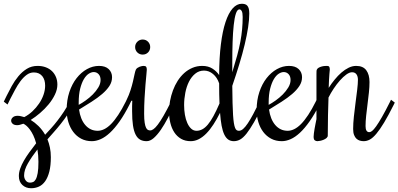

<svg xmlns="http://www.w3.org/2000/svg" viewBox="-25 -750 2117 1020"><path d="M279.8 -300.8Q279.8 -274.4 266.8 -247.6Q253.9 -220.7 233.4 -195.8Q212.9 -170.9 187.7 -149.4Q162.6 -127.9 138.2 -112.8Q159.2 -100.1 179.2 -80.6Q199.2 -61 214.8 -34.2Q229 -49.3 246.1 -68.1Q263.2 -86.9 280.5 -109.4Q297.9 -131.8 314.5 -157Q331.1 -182.1 345.2 -210L350.1 -220.2L370.1 -205.1L365.2 -194.8Q351.1 -166.5 333.7 -140.9Q316.4 -115.2 298.1 -92.3Q279.8 -69.3 261.5 -48.8Q243.2 -28.3 227.1 -9.8Q235.4 10.7 240.2 33.9Q245.1 57.1 245.1 85Q245.1 129.9 237.1 161.4Q229 192.9 215.1 212.6Q201.2 232.4 181.9 241.2Q162.6 250 140.1 250Q112.3 250 93.8 232.7Q75.2 215.3 75.2 185.1Q75.2 166 82.3 145.8Q89.4 125.5 101.8 103.8Q114.3 82 130.9 59.1Q147.5 36.1 167 11.2Q160.6 -12.7 151.9 -31Q143.1 -49.3 133.5 -62Q124 -74.7 115 -82.3Q106 -89.8 99.1 -92.8Q78.1 -85 66.9 -85Q50.3 -85 42.2 -92.5Q34.2 -100.1 34.2 -108.9Q34.2 -118.7 43 -126.7Q51.8 -134.8 68.8 -134.8Q76.7 -134.8 85.4 -132.8Q94.2 -130.9 104 -127.9Q127.4 -140.1 147.5 -158.9Q167.5 -177.7 182.6 -200Q197.8 -222.2 206.3 -246.8Q214.8 -271.5 214.8 -294.9Q214.8 -310.1 211.2 -322.8Q207.5 -335.4 200 -345Q192.4 -354.5 181.2 -359.9Q169.9 -365.2 154.8 -365.2Q134.3 -365.2 116.7 -352.3Q99.1 -339.4 83.7 -318.8Q68.4 -298.3 55.2 -273.4Q42 -248.5 29.8 -225.1L15.1 -194.8L-4.9 -210L9.8 -240.2Q22 -265.1 37.4 -293Q52.7 -320.8 72.5 -344.7Q92.3 -368.7 117.4 -384.3Q142.6 -399.9 174.8 -399.9Q199.2 -399.9 218.8 -392.3Q238.3 -384.8 251.7 -371.6Q265.1 -358.4 272.5 -340.3Q279.8 -322.3 279.8 -300.8ZM179.2 109.9Q179.2 91.3 177.7 74.7Q176.3 58.1 173.8 43.9Q143.1 83.5 123 118.4Q103 153.3 103 182.1Q103 197.3 111.6 208.7Q120.1 220.2 134.8 220.2Q142.6 220.2 150.6 217Q158.7 213.9 165 202.6Q171.4 191.4 175.3 169.4Q179.2 147.5 179.2 109.9Z M494.1 -55.2Q511.2 -55.2 529.1 -64Q546.9 -72.8 565.2 -91.3Q583.5 -109.9 603 -139.4Q622.6 -168.9 643.1 -210L647.9 -220.2L668 -205.1L663.1 -194.8Q636.7 -142.6 610.6 -105.5Q584.5 -68.4 559.3 -44.9Q534.2 -21.5 509.8 -10.7Q485.4 0 462.9 0Q431.2 0 406.2 -13.2Q381.3 -26.4 364.3 -49.1Q347.2 -71.8 338.1 -101.8Q329.1 -131.8 329.1 -165Q329.1 -217.8 343.5 -261Q357.9 -304.2 382.1 -335Q406.2 -365.7 437 -382.8Q467.8 -399.9 501 -399.9Q534.7 -399.9 552.5 -382.8Q570.3 -365.7 570.3 -339.8Q570.3 -314.9 556.2 -293.2Q542 -271.5 517.8 -250.7Q493.7 -230 461.9 -209.7Q430.2 -189.5 395 -168Q398.4 -142.6 406.7 -121.8Q415 -101.1 427.7 -86.2Q440.4 -71.3 457 -63.2Q473.6 -55.2 494.1 -55.2ZM509.3 -325.2Q509.3 -344.7 498.8 -356Q488.3 -367.2 473.1 -367.2Q460.4 -367.2 446.3 -358.2Q432.1 -349.1 420.4 -329.3Q408.7 -309.6 400.9 -278.8Q393.1 -248 393.1 -204.1V-192.9Q409.7 -201.7 429.9 -216.1Q450.2 -230.5 467.8 -248Q485.4 -265.6 497.3 -285.4Q509.3 -305.2 509.3 -325.2Z M672.9 -214.8 668 -205.1 663.1 -194.8 643.1 -210 647.9 -220.2Q660.2 -245.1 668.2 -270.3Q676.3 -295.4 681.4 -317.4Q686.5 -339.4 689.9 -356Q693.4 -372.6 696.8 -379.9Q699.7 -385.7 705.3 -389.4Q710.9 -393.1 717 -395.5Q723.1 -397.9 728.8 -398.9Q734.4 -399.9 736.8 -399.9Q747.6 -399.9 751.2 -395.5Q754.9 -391.1 754.9 -379.9Q754.9 -374.5 752.7 -353.3Q750.5 -332 747.8 -300Q745.1 -268.1 742.9 -228.3Q740.7 -188.5 740.7 -146Q740.7 -115.2 743.7 -97.4Q746.6 -79.6 751.2 -70.8Q755.9 -62 761.5 -59.6Q767.1 -57.1 772.9 -57.1Q780.8 -57.1 790.5 -64Q800.3 -70.8 813.5 -88.1Q826.7 -105.5 843.8 -135Q860.8 -164.6 883.8 -210L889.2 -220.2L909.2 -205.1L903.8 -194.8Q885.3 -158.7 866.9 -123.5Q848.6 -88.4 829.8 -61Q811 -33.7 792 -16.8Q772.9 0 753.9 0Q733.9 0 719.5 -8.1Q705.1 -16.1 695.6 -34.7Q686 -53.2 681.4 -83.7Q676.8 -114.3 676.8 -159.2Q676.8 -171.9 676.8 -185.8Q676.8 -199.7 677.7 -214.8ZM772.9 -500Q772.9 -482.9 761.5 -471.4Q750 -460 732.9 -460Q716.3 -460 704.6 -471.4Q692.9 -482.9 692.9 -500Q692.9 -516.6 704.6 -528.3Q716.3 -540 732.9 -540Q750 -540 761.5 -528.3Q772.9 -516.6 772.9 -500Z M988.3 0Q958.5 0 936.8 -12.7Q915 -25.4 900.9 -47.1Q886.7 -68.8 879.9 -97.2Q873 -125.5 873 -157.2Q873 -185.1 878.4 -213.9Q883.8 -242.7 893.8 -269.8Q903.8 -296.9 918.9 -320.6Q934.1 -344.2 953.6 -361.8Q973.1 -379.4 997.3 -389.6Q1021.5 -399.9 1049.3 -399.9Q1081.1 -399.9 1103.3 -385.7Q1125.5 -371.6 1139.2 -351.1Q1139.6 -443.4 1148.4 -514.2Q1157.2 -585 1173.1 -632.8Q1189 -680.7 1210.9 -705.3Q1232.9 -730 1259.3 -730Q1268.6 -730 1276.1 -727.8Q1283.7 -725.6 1288.8 -719.7Q1293.9 -713.9 1296.6 -703.9Q1299.3 -693.8 1299.3 -678.2Q1299.3 -646 1293 -604.2Q1286.6 -562.5 1274.9 -513.4Q1263.2 -464.4 1246.3 -408.9Q1229.5 -353.5 1209 -293.9Q1209.5 -241.7 1210.4 -203.6Q1211.4 -165.5 1213.1 -139.2Q1214.8 -112.8 1217.5 -96.2Q1220.2 -79.6 1223.9 -70.6Q1227.5 -61.5 1232.7 -58.3Q1237.8 -55.2 1244.1 -55.2Q1255.4 -55.2 1266.8 -65.2Q1278.3 -75.2 1291.5 -95Q1304.7 -114.7 1320.1 -143.6Q1335.4 -172.4 1354 -210L1359.4 -220.2L1379.4 -205.1L1374 -194.8Q1345.7 -137.7 1324.2 -100.3Q1302.7 -63 1284.9 -40.5Q1267.1 -18.1 1251 -9Q1234.9 0 1217.3 0Q1200.2 0 1187.7 -8.5Q1175.3 -17.1 1166.5 -35.4Q1157.7 -53.7 1152.3 -82.3Q1147 -110.8 1144 -150.9Q1127 -116.7 1108.9 -88.9Q1090.8 -61 1071.5 -41.3Q1052.2 -21.5 1031.2 -10.7Q1010.3 0 988.3 0ZM1059.1 -375Q1032.2 -375 1012.2 -358.6Q992.2 -342.3 979 -316.2Q965.8 -290 959.5 -257.3Q953.1 -224.6 953.1 -191.9Q953.1 -165 957.3 -140.4Q961.4 -115.7 970 -96.7Q978.5 -77.6 990.7 -66.4Q1002.9 -55.2 1019 -55.2Q1034.7 -55.2 1049.6 -63Q1064.5 -70.8 1079.1 -88.1Q1093.8 -105.5 1108.9 -133.1Q1124 -160.6 1141.1 -200.2Q1140.1 -223.6 1139.6 -250.2Q1139.2 -276.9 1139.2 -307.1Q1128.4 -338.9 1106.7 -356.9Q1085 -375 1059.1 -375ZM1264.2 -660.2Q1264.2 -682.6 1259 -691.4Q1253.9 -700.2 1247.1 -700.2Q1235.4 -700.2 1228 -677.5Q1220.7 -654.8 1216.6 -616.2Q1212.4 -577.6 1210.7 -526.9Q1209 -476.1 1209 -419.9V-366.2Q1224.1 -415.5 1234.9 -455.1Q1245.6 -494.6 1252 -528.8Q1258.3 -563 1261.2 -594.7Q1264.2 -626.5 1264.2 -660.2Z M1503.4 -55.2Q1520.5 -55.2 1538.3 -64Q1556.2 -72.8 1574.5 -91.3Q1592.8 -109.9 1612.3 -139.4Q1631.8 -168.9 1652.3 -210L1657.2 -220.2L1677.2 -205.1L1672.4 -194.8Q1646 -142.6 1619.9 -105.5Q1593.8 -68.4 1568.6 -44.9Q1543.5 -21.5 1519 -10.7Q1494.6 0 1472.2 0Q1440.4 0 1415.5 -13.2Q1390.6 -26.4 1373.5 -49.1Q1356.4 -71.8 1347.4 -101.8Q1338.4 -131.8 1338.4 -165Q1338.4 -217.8 1352.8 -261Q1367.2 -304.2 1391.4 -335Q1415.5 -365.7 1446.3 -382.8Q1477.1 -399.9 1510.3 -399.9Q1543.9 -399.9 1561.8 -382.8Q1579.6 -365.7 1579.6 -339.8Q1579.6 -314.9 1565.4 -293.2Q1551.3 -271.5 1527.1 -250.7Q1502.9 -230 1471.2 -209.7Q1439.5 -189.5 1404.3 -168Q1407.7 -142.6 1416 -121.8Q1424.3 -101.1 1437 -86.2Q1449.7 -71.3 1466.3 -63.2Q1482.9 -55.2 1503.4 -55.2ZM1518.6 -325.2Q1518.6 -344.7 1508.1 -356Q1497.6 -367.2 1482.4 -367.2Q1469.7 -367.2 1455.6 -358.2Q1441.4 -349.1 1429.7 -329.3Q1418 -309.6 1410.2 -278.8Q1402.3 -248 1402.3 -204.1V-192.9Q1418.9 -201.7 1439.2 -216.1Q1459.5 -230.5 1477.1 -248Q1494.6 -265.6 1506.6 -285.4Q1518.6 -305.2 1518.6 -325.2Z M1845.2 -366.2Q1831.5 -366.2 1814.7 -354Q1797.9 -341.8 1780.8 -322.5Q1763.7 -303.2 1747.8 -279.3Q1731.9 -255.4 1720.2 -231.9Q1718.8 -189 1717.5 -138.2Q1716.3 -87.4 1716.3 -29.8Q1716.3 -22.5 1709.7 -16.8Q1703.1 -11.2 1694.3 -7.6Q1685.5 -3.9 1676.3 -2Q1667 0 1661.1 0Q1653.8 0 1647.5 -4.4Q1641.1 -8.8 1641.1 -23.9Q1641.1 -31.2 1642.6 -42.2Q1644 -53.2 1646.2 -65.9Q1648.4 -78.6 1651.1 -92Q1653.8 -105.5 1656.2 -117.2V-356Q1656.2 -365.7 1656.5 -371.3Q1656.7 -377 1658.2 -379.9Q1661.1 -386.7 1668.5 -390.6Q1675.8 -394.5 1684.1 -396.7Q1692.4 -398.9 1700.2 -399.4Q1708 -399.9 1712.4 -399.9Q1720.7 -399.9 1723.9 -395.5Q1727.1 -391.1 1727.1 -379.9Q1727.1 -381.3 1724.9 -356Q1722.7 -330.6 1721.2 -283.2Q1735.8 -306.2 1752.9 -327.1Q1770 -348.1 1788.6 -364.3Q1807.1 -380.4 1826.9 -390.1Q1846.7 -399.9 1867.2 -399.9Q1903.8 -399.9 1920.9 -376.7Q1938 -353.5 1938 -314Q1938 -289.1 1934.8 -258.5Q1931.6 -228 1927.5 -196.5Q1923.3 -165 1920.2 -135Q1917 -105 1917 -80.1Q1917 -47.9 1937 -47.9Q1943.4 -47.9 1951.9 -54.4Q1960.4 -61 1973.4 -79.1Q1986.3 -97.2 2004.4 -128.7Q2022.5 -160.2 2047.4 -210L2052.2 -220.2L2072.3 -205.1L2067.4 -194.8Q2038.1 -136.2 2015.4 -98.6Q1992.7 -61 1974.1 -39.1Q1955.6 -17.1 1939.5 -8.5Q1923.3 0 1907.2 0Q1897 0 1886.7 -2.9Q1876.5 -5.9 1868.7 -13.2Q1860.8 -20.5 1856 -33Q1851.1 -45.4 1851.1 -64.9Q1851.1 -94.2 1855 -130.9Q1858.9 -167.5 1863.8 -204.1Q1868.7 -240.7 1872.6 -273.2Q1876.5 -305.7 1876.5 -326.2Q1876.5 -344.2 1868.7 -355.2Q1860.8 -366.2 1845.2 -366.2Z"/></svg>

Font: Rochester
Style: Regular
Weight: 400
Version: Version 1.006